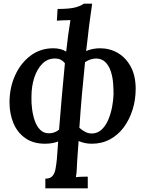

<svg xmlns="http://www.w3.org/2000/svg" viewBox="-20 -775 800 1050"><path d="M226 11Q162 11 118.5 -19.5Q75 -50 53.5 -101.5Q32 -153 32 -215Q32 -295 62.5 -362.5Q93 -430 147 -470.5Q201 -511 271 -511Q313 -511 342 -493Q348 -542 353 -585Q357 -607 359.5 -627Q362 -647 365 -665Q349 -665 327.5 -664Q306 -663 291 -662L295 -726Q364 -726 395.5 -735.5Q427 -745 438 -755H484Q478 -712 471.5 -665.5Q465 -619 461 -579Q456 -537 451 -496Q487 -511 527 -511Q581 -511 625 -485Q669 -459 695.5 -409.5Q722 -360 722 -289Q722 -229 705 -175Q688 -121 657 -79Q626 -37 581.5 -13Q537 11 482 11Q442 11 410 -4Q408 22 406 50Q404 78 402 106Q401 122 400 147.5Q399 173 395 194Q411 192 429.5 191.5Q448 191 460 191V255H228V202Q254 202 266.5 188Q279 174 283.5 149.5Q288 125 291 95Q293 72 294.5 48Q296 24 298 -1Q265 11 226 11ZM152 -245Q151 -213 155.5 -178.5Q160 -144 170.5 -114Q181 -84 200 -65Q219 -46 247 -46Q279 -46 303 -66Q310 -153 318 -246Q326 -339 335 -429Q326 -441 313 -448Q300 -455 280 -455Q240 -455 211.5 -426.5Q183 -398 167.5 -350.5Q152 -303 152 -245ZM507 -455Q475 -455 445 -435Q435 -339 427.5 -252Q420 -165 414 -76Q430 -62 446.5 -53.5Q463 -45 482 -45Q513 -45 535.5 -66Q558 -87 572 -120Q586 -153 593 -190Q600 -227 601 -260Q601 -287 598.5 -320.5Q596 -354 586 -384.5Q576 -415 557 -434.5Q538 -454 507 -455Z"/></svg>

Font: Lora SemiBold
Style: Italic
Weight: 600
Italic angle: -3°
Designer: Olga Karpushina, Alexei Vanyashin (Cyrillic)
Foundry: Cyreal
Version: Version 3.011; ttfautohint (v1.8.4.7-5d5b)